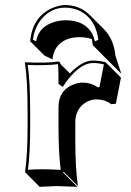

<svg xmlns="http://www.w3.org/2000/svg" viewBox="-20 -678 517 758"><path d="M255.9 -388.2Q304.2 -438.5 346.2 -439Q374 -438.5 397 -432.1L400.9 -428.2L457.5 -371.6L437.5 -268.6L419.4 -266.6Q394.5 -285.2 361.8 -285.6Q327.1 -285.6 300.8 -259.3Q277.8 -234.9 277.3 -196.3V-123.5Q277.3 -14.2 287.6 56.6L231 0L229 2.9L285.6 59.6Q284.2 59.6 203.6 56.6L136.7 59.6L80.1 2.9L79.1 0Q88.9 -68.4 88.9 -180.2V-234.9Q88.9 -367.7 78.1 -429.2L80.1 -432.1Q165.5 -428.2 210 -435.1Q213.9 -434.6 215.8 -433.1Q217.8 -429.7 219.2 -424.8ZM342.3 -523.9Q320.3 -531.2 294.4 -531.2Q231 -531.2 202.1 -489.3Q189 -468.8 187.5 -443.4L155.8 -458.5L99.1 -515.1Q107.9 -609.9 183.6 -645Q211.4 -657.7 237.8 -658.2Q294.9 -657.2 333.5 -619.6L390.1 -563Q429.7 -522.5 435.5 -458.5L459 -386.7L402.3 -443.4L346.2 -500Q345.2 -513.2 342.3 -523.9ZM354.5 -514.6 368.2 -521Q357.9 -602.5 296.4 -634.3Q269 -647.5 237.8 -647.9Q182.1 -647.9 143.6 -602.5Q116.2 -569.3 109.9 -521L122.6 -515.1Q133.3 -574.7 199.2 -592.8Q218.8 -597.7 237.8 -598.1Q316.4 -598.1 345.2 -542.5Q351.6 -528.8 354.5 -514.6ZM233.4 -343.3 227.5 -335 210.9 -346.7V-352.1Q210.9 -412.6 209 -423.3V-424.3V-424.8Q167.5 -418.9 89.4 -421.4Q99.1 -356.9 99.1 -234.9V-180.2Q99.1 -72.3 90.3 -7.8Q120.6 -9.8 147 -9.8Q175.8 -9.8 219.7 -7.3Q210.9 -76.2 210.9 -180.2V-252.9Q210.9 -326.7 279.3 -347.7Q293.9 -352.1 305.2 -352.1Q339.8 -351.6 365.7 -333.5L372.6 -334L390.1 -423.8Q369.6 -429.2 346.2 -429.2Q299.8 -429.2 246.1 -361.3Q239.3 -351.6 233.4 -343.3Z"/></svg>

Font: Linux Biolinum Shadow O
Style: Bold
Weight: 700
Designer: Philipp H. Poll
Foundry: Philipp H. Poll
Version: Version 0.9.2